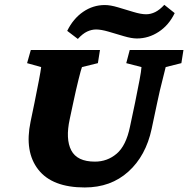

<svg xmlns="http://www.w3.org/2000/svg" viewBox="-20 -785 797 813"><path d="M110.4 -573.2H403.3L394.5 -517.6L327.1 -501Q323.2 -491.2 312.5 -448.2Q301.8 -405.3 290 -349.6L275.4 -281.2Q256.8 -196.3 281.7 -148.4Q306.6 -100.6 381.8 -100.6Q434.6 -100.6 474.1 -134.3Q513.7 -168 530.3 -248L551.8 -349.6Q563.5 -407.2 570.8 -445.8Q578.1 -484.4 579.1 -501L514.6 -517.6L529.3 -573.2H756.8L748 -517.6L681.6 -501Q677.7 -483.4 667.5 -444.3Q657.2 -405.3 645.5 -349.6L622.1 -239.3Q597.7 -125 523.4 -58.1Q449.2 8.8 338.9 8.8Q201.2 8.8 142.1 -66.9Q83 -142.6 109.4 -269.5L126 -349.6Q137.7 -407.2 145 -445.8Q152.3 -484.4 154.3 -501L94.7 -517.6ZM675.8 -764.6 719.7 -729.5Q695.3 -678.7 652.3 -650.4Q609.4 -622.1 559.6 -622.1Q537.1 -622.1 504.4 -631.8Q471.7 -641.6 439.9 -650.9Q408.2 -660.2 386.7 -660.2Q368.2 -660.2 349.1 -651.4Q330.1 -642.6 309.6 -620.1L264.6 -654.3Q290 -706.1 332 -734.9Q374 -763.7 423.8 -763.7Q447.3 -763.7 480 -753.9Q512.7 -744.1 544.9 -734.4Q577.1 -724.6 598.6 -724.6Q618.2 -724.6 637.2 -733.9Q656.2 -743.2 675.8 -764.6Z"/></svg>

Font: Crimson Pro Black
Style: Italic
Weight: 900
Italic angle: -12°
Designer: Jacques Le Bailly
Foundry: Baron von Fonthausen
Version: Version 1.003